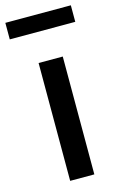

<svg xmlns="http://www.w3.org/2000/svg" viewBox="-133 -823 547 875"><g transform="rotate(-15 140.5 -386.0)"><path d="M0 0ZM85 -556H199V0H85ZM-14 -772H295V-694H-14Z"/></g></svg>

Font: Biryani SemiBold
Style: Regular
Weight: 600
Designer: Dan Reynolds and Mathieu Réguer
Foundry: Dan Reynolds and Mathieu Réguer
Version: Version 1.004; ttfautohint (v1.1) -l 5 -r 5 -G 72 -x 0 -D la